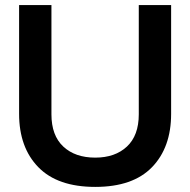

<svg xmlns="http://www.w3.org/2000/svg" viewBox="-20 -719 747 754"><path d="M55 -272V-699H182V-270Q182 -187 228.5 -143.5Q275 -100 354 -100Q432 -100 478.5 -143.5Q525 -187 525 -270V-699H652V-272Q652 -140 577 -62.5Q502 15 354 15Q206 15 130.5 -62.5Q55 -140 55 -272Z"/></svg>

Font: Prompt Medium
Style: Regular
Weight: 500
Designer: Katatrad Team
Foundry: CadsonDemak
Version: Version 1.000